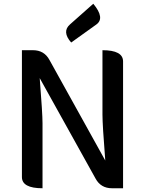

<svg xmlns="http://www.w3.org/2000/svg" viewBox="-20 -1005 774 1025"><path d="M207 0Q97 0 97 -60V-737H156Q216 -737 244 -685L542 -148Q527 -338 527 -393V-737Q637 -737 637 -677V0H578Q518 0 490 -52L192 -588Q207 -398 207 -347V0ZM360 -778Q309 -836 354 -875L478 -985Q542 -908 494 -874Z"/></svg>

Font: Swei Half Moon CJK TC
Style: Medium
Weight: 500
Version: Version 2.125